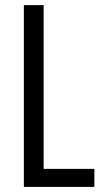

<svg xmlns="http://www.w3.org/2000/svg" viewBox="-20 -734 408 754"><path d="M73.7 0V-713.9H151.4V-70.8H350.6V0Z"/></svg>

Font: Open Sans Condensed
Style: Regular
Weight: 400
Width: 3
Designer: Monotype Design Team
Foundry: Monotype Imaging Inc.
Version: Version 3.000